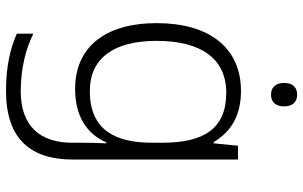

<svg xmlns="http://www.w3.org/2000/svg" viewBox="-205 -564 1009 639"><g transform="rotate(90 299.5 -244.5)"><path d="M295 -729C270 -729 256 -713 256 -686C256 -658 270 -642 295 -642C320 -642 334 -658 334 -686C334 -713 320 -729 295 -729ZM283 -542C137 -542 57 -434 57 -262C57 -87 139 10 276 10C362 10 424 -25 454 -94H457C456 -69 455 -39 455 -11V20C455 125 401 191 284 191C208 191 142 174 92 149V204C142 226 202 240 282 240C444 240 511 157 511 17V-532H465L457 -451H453C419 -508 366 -542 283 -542ZM289 -493C410 -493 455 -416 455 -281V-246C455 -127 415 -39 283 -39C175 -39 116 -117 116 -261C116 -408 174 -493 289 -493Z"/></g></svg>

Font: Noto Sans Gujarati UI Light
Style: Regular
Weight: 300
Designer: Jelle Bosma - Monotype Design Team, Universal Thirst
Foundry: Monotype Imaging Inc.
Version: Version 2.106